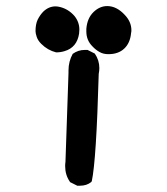

<svg xmlns="http://www.w3.org/2000/svg" viewBox="-20 -588 540 620"><path d="M190.4 -51.8Q190.4 -58.6 191.4 -65.4L201.2 -352.5Q201.2 -356.4 201.2 -360.4Q201.2 -389.6 214.8 -414.1Q232.4 -426.8 253.9 -426.8Q256.8 -426.8 262.7 -426.8L286.1 -415Q300.8 -393.6 300.8 -368.2Q300.8 -359.4 298.8 -349.6Q291 -70.3 276.4 -2.9L274.4 0Q259.8 11.7 238.3 11.7Q235.4 11.7 229.5 11.7L206.1 0L205.1 -2Q190.4 -23.4 190.4 -51.8ZM258.8 -486.3Q258.8 -490.2 258.8 -495.1Q261.7 -529.3 281.7 -548.8Q301.8 -568.4 326.2 -568.4Q356.4 -568.4 382.8 -540Q404.3 -517.6 404.3 -490.2Q404.3 -485.4 403.3 -481.4Q400.4 -449.2 381.3 -431.2Q362.3 -413.1 330.1 -413.1Q313.5 -413.1 301.8 -419.9Q289.1 -426.8 278.3 -438.5Q258.8 -458 258.8 -486.3ZM161.1 -418.9Q133.8 -425.8 113.3 -446.3Q102.5 -457 98.6 -468.8Q94.7 -480.5 94.7 -487.3Q94.7 -509.8 101.6 -524.4Q109.4 -540 120.1 -550.8Q137.7 -567.4 159.2 -567.4Q166 -567.4 173.8 -565.4Q201.2 -558.6 220.7 -536.1Q236.3 -516.6 236.3 -492.2Q236.3 -486.3 235.4 -479.5Q228.5 -434.6 188.5 -422.9Q175.8 -418.9 162.1 -418.9Z"/></svg>

Font: JasonHandwriting2
Style: SemiBold
Weight: 600
Version: Version 1.04.7